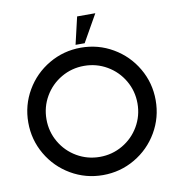

<svg xmlns="http://www.w3.org/2000/svg" viewBox="-93 -954 966 1039"><g transform="rotate(-10 390.0 -435.0)"><path d="M390 -700Q485 -700 565.5 -653Q646 -606 693 -525.5Q740 -445 740 -350Q740 -255 693 -174.5Q646 -94 565.5 -47Q485 0 390 0Q295 0 214.5 -47Q134 -94 87 -174.5Q40 -255 40 -350Q40 -445 87 -525.5Q134 -606 214.5 -653Q295 -700 390 -700ZM390 -100Q458 -100 515.5 -133.5Q573 -167 606.5 -224.5Q640 -282 640 -350Q640 -418 606.5 -475.5Q573 -533 515.5 -566.5Q458 -600 390 -600Q322 -600 264.5 -566.5Q207 -533 173.5 -475.5Q140 -418 140 -350Q140 -282 173.5 -224.5Q207 -167 264.5 -133.5Q322 -100 390 -100ZM500 -870 415 -720H365L400 -870Z"/></g></svg>

Font: Skate blade
Style: Regular
Weight: 400
Italic angle: -7°
Designer: Valerio Brotto (Silverblur_type)
Version: Version 2.001